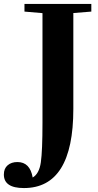

<svg xmlns="http://www.w3.org/2000/svg" viewBox="-42 -683 494 969"><path d="M78.6 266.1Q-22.5 266.1 -22.5 197.8Q-22.5 167.5 -3.4 151.1Q15.6 134.8 45.9 134.8Q109.4 134.8 123 212.9Q155.8 193.8 164.1 136.2Q172.4 78.6 172.4 -63.5V-616.7L81.5 -624.5V-663.1H418.9V-624.5L328.1 -617.2V-133.3Q328.1 266.1 78.6 266.1Z"/></svg>

Font: Elstob 8pt
Style: Bold
Weight: 700
Designer: Peter S. Baker
Version: Version 1.015